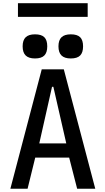

<svg xmlns="http://www.w3.org/2000/svg" viewBox="-20 -1146 640 1166"><path d="M233.5 -725H367.5L558.5 0H448.5L400 -189H194L147.5 0H43ZM382.5 -275 304 -619H296L218.5 -275ZM117.5 -864.5Q117.5 -902 136 -919.8Q154.5 -937.5 192.5 -937.5Q231.5 -937.5 249.2 -920Q267 -902.5 267 -864.5Q267 -827 249.2 -809Q231.5 -791 192.5 -791Q154.5 -791 136 -809Q117.5 -827 117.5 -864.5ZM335 -864.5Q335 -902 353.5 -919.8Q372 -937.5 410 -937.5Q449 -937.5 466.8 -920Q484.5 -902.5 484.5 -864.5Q484.5 -827 466.8 -809Q449 -791 410 -791Q372 -791 353.5 -809Q335 -827 335 -864.5ZM89 -1126.5H512.5V-1043.5H89Z"/></svg>

Font: JuliaMono Medium
Style: Regular
Weight: 500
Monospace: yes
Designer: cormullion
Foundry: corm
Version: Version 0.054; ttfautohint (v1.8.4)